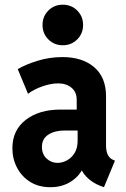

<svg xmlns="http://www.w3.org/2000/svg" viewBox="-20 -781 531 809"><path d="M191.9 7.8Q143.1 7.8 107.2 -14.6Q71.3 -37.1 51.8 -74.5Q32.2 -111.8 32.2 -156.2Q32.2 -232.4 88.4 -275.9Q144.5 -319.3 234.9 -319.3H322.8V-231H250.5Q210.4 -231 183.6 -213.6Q156.7 -196.3 156.7 -162.1Q156.7 -131.3 176.3 -113Q195.8 -94.7 222.2 -94.7Q242.2 -94.7 262 -105.2Q281.7 -115.7 294.4 -136.5Q307.1 -157.2 307.1 -187V-252.4L303.2 -275.9V-360.4Q303.2 -393.6 281 -411.6Q258.8 -429.7 225.1 -429.7Q194.3 -429.7 158.2 -417Q122.1 -404.3 98.1 -385.7L54.7 -489.7Q88.9 -509.8 138.9 -525.1Q189 -540.5 243.2 -540.5Q327.1 -540.5 377 -497.8Q426.8 -455.1 426.8 -375V-167Q426.8 -144.5 434.1 -129.4Q441.4 -114.3 454.6 -108.4L464.4 -104L418 7.8L402.3 2Q367.2 -11.7 343.8 -36.6Q320.3 -61.5 316.9 -86.4L346.7 -62.5H291L331.5 -77.1Q316.9 -41 279.8 -16.6Q242.7 7.8 191.9 7.8ZM244.6 -590.3Q208.5 -590.3 183.8 -615Q159.2 -639.6 159.2 -675.8Q159.2 -711.9 183.8 -736.6Q208.5 -761.2 244.6 -761.2Q280.8 -761.2 305.4 -736.6Q330.1 -711.9 330.1 -675.8Q330.1 -639.6 305.4 -615Q280.8 -590.3 244.6 -590.3Z"/></svg>

Font: Reddit Sans Condensed
Style: Bold
Weight: 700
Designer: Stephen Hutchings
Foundry: Reddit
Version: Version 1.014